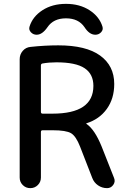

<svg xmlns="http://www.w3.org/2000/svg" viewBox="-20 -975 656 995"><path d="M511 -837Q516 -821 504 -808Q492 -795 474 -795Q443 -795 418 -834Q387 -880 322 -880Q257 -880 226 -834Q199 -795 170 -795Q152 -795 140 -808Q128 -821 133 -837Q149 -889 200 -922Q251 -955 322 -955Q393 -955 444 -922Q495 -889 511 -837ZM192 -636V-395Q192 -386 201 -386H252Q464 -386 464 -530Q464 -591 418.5 -621.5Q373 -652 272 -652Q234 -652 200 -646Q192 -644 192 -636ZM82 -55V-668Q82 -693 98 -711.5Q114 -730 139 -732Q213 -740 282 -740Q426 -740 499 -687Q572 -634 572 -540Q572 -464 533.5 -410.5Q495 -357 428 -336Q427 -336 427 -335Q427 -333 428 -333Q471 -304 507 -215L571 -53Q579 -34 567 -17Q555 0 535 0Q509 0 488 -14.5Q467 -29 458 -53L395 -215Q374 -269 348.5 -284.5Q323 -300 252 -300H201Q192 -300 192 -291V-55Q192 -32 176 -16Q160 0 137 0Q114 0 98 -16Q82 -32 82 -55Z"/></svg>

Font: Rounded Mplus 1c Medium
Style: Regular
Weight: 500
Version: Version 1.059.20150529